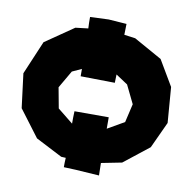

<svg xmlns="http://www.w3.org/2000/svg" viewBox="-70 -608 728 728"><g transform="rotate(10 294.0 -243.5)"><path d="M356.4 -337.9 402.3 -307.6 436.5 -237.3 419.9 -166 355.5 -128.9V-172.9H223.6C222.7 -156.2 222.7 -140.6 222.7 -125L163.1 -172.9L148.4 -252L187.5 -319.3L223.6 -335.9V-307.6L355.5 -305.7ZM219.7 -535.2C219.7 -520.5 219.7 -505.9 220.7 -491.2L171.9 -485.4L62.5 -410.2L7.8 -281.2L24.4 -149.4L101.6 -46.9L204.1 5.9L221.7 6.8C220.7 19.5 220.7 31.2 220.7 43L267.6 44.9L357.4 50.8L356.4 2.9L435.5 -12.7L532.2 -88.9L579.1 -190.4L568.4 -327.1L510.7 -424.8L402.3 -485.4L359.4 -491.2L360.4 -533.2L291 -538.1Z"/></g></svg>

Font: MaokenAssortedSans-Lite
Style: Lite
Weight: 400
Version: Version 1.400